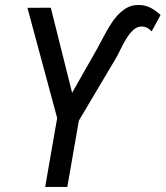

<svg xmlns="http://www.w3.org/2000/svg" viewBox="-20 -742 657 762"><path d="M217.8 -288.6 365.7 -548.8Q378.9 -572.3 394.3 -602.3Q409.7 -632.3 429.4 -660.2Q449.2 -688 474.6 -705.6Q500 -723.1 532.7 -722.2Q557.6 -721.7 578.4 -710.7Q599.1 -699.7 617.2 -682.6L582 -617.7Q573.7 -626 564.9 -631.1Q556.2 -636.2 543.9 -636.7Q524.9 -637.7 508.8 -622.8Q492.7 -607.9 479.7 -585.9Q466.8 -564 456.5 -542.5Q446.3 -521 438.5 -508.3L283.7 -247.6H231.4ZM181.6 -711.4 289.1 -282.2 263.2 -248 213.9 -247.6 88.9 -710.9ZM304.7 -330.1 247.1 0H159.2L216.8 -330.1Z"/></svg>

Font: Roboto Condensed
Style: Italic
Weight: 400
Italic angle: -12°
Designer: Christian Robertson
Foundry: Google
Version: Version 3.0